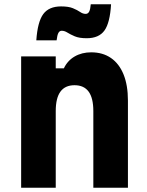

<svg xmlns="http://www.w3.org/2000/svg" viewBox="-20 -879 690 899"><path d="M79 0V-615H241V-559H279Q296 -595 329.5 -614.5Q363 -634 407 -634Q461 -634 499.5 -607.5Q538 -581 558.5 -530.5Q579 -480 579 -408V0H417V-359Q417 -420 395 -450Q373 -480 329 -480Q285 -480 263 -450Q241 -420 241 -359V0ZM150 -690Q156 -777 182.5 -813Q209 -849 266 -849Q301 -849 321.5 -840.5Q342 -832 355 -823Q368 -814 381 -814Q392 -814 397.5 -824.5Q403 -835 405 -859H500Q495 -772 469 -736Q443 -700 386 -700Q351 -700 330 -709Q309 -718 295.5 -726.5Q282 -735 269 -735Q259 -735 253.5 -725Q248 -715 245 -690Z"/></svg>

Font: Martian Mono SemiCondensed
Style: Bold
Weight: 700
Width: 4
Designer: Roman Shamin
Foundry: Evil Martians
Version: Version 1.000